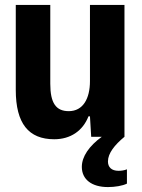

<svg xmlns="http://www.w3.org/2000/svg" viewBox="-20 -555 575 779"><path d="M200 10C266 10 316 -24 339 -83H345L350 0H393C342 37 312 80 312 122C312 173 352 204 418 204C446 204 477 199 495 190V132C485 136 473 138 461 138C432 138 418 123 418 100C418 67 445 33 485 0V-535H345V-226C345 -155 317 -104 259 -104C207 -104 184 -137 184 -215V-535H44V-190C44 -54 96 10 200 10Z"/></svg>

Font: Mona Sans SemiCondensed
Style: Bold
Weight: 700
Width: 4
Designer: Deni Anggara
Foundry: GitHub
Version: Version 2.000